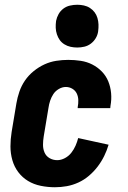

<svg xmlns="http://www.w3.org/2000/svg" viewBox="-20 -780 540 808"><path d="M211 8Q181 8 151.5 2Q122 -4 98 -18.5Q74 -33 57 -55.5Q40 -78 32 -106Q24 -134 24 -164Q24 -194 29 -225L49 -345Q53 -369 61.5 -394Q70 -419 85 -441Q100 -463 121.5 -480.5Q143 -498 167 -509Q191 -520 216.5 -524Q242 -528 267 -528Q294 -528 320 -524Q346 -520 368.5 -508.5Q391 -497 408.5 -479Q426 -461 435.5 -438Q445 -415 447.5 -388.5Q450 -362 445 -335L444 -325H307V-329Q310 -344 309.5 -359Q309 -374 303 -386.5Q297 -399 284.5 -406.5Q272 -414 257 -414Q242 -414 227.5 -405.5Q213 -397 204.5 -384Q196 -371 191 -356Q186 -341 184 -326L164 -206Q161 -188 161 -170.5Q161 -153 167.5 -138Q174 -123 188.5 -114.5Q203 -106 221 -106Q237 -106 253 -114.5Q269 -123 280 -137Q291 -151 298 -167Q305 -183 309 -199L437 -171Q430 -147 418.5 -123.5Q407 -100 391 -79Q375 -58 354.5 -40.5Q334 -23 310 -12Q286 -1 261 3.5Q236 8 211 8ZM305 -580Q291 -580 277 -583Q263 -586 251 -593.5Q239 -601 231.5 -611.5Q224 -622 219.5 -635.5Q215 -649 214.5 -663Q214 -677 216 -692Q219 -707 226.5 -720.5Q234 -734 246.5 -743.5Q259 -753 274.5 -756.5Q290 -760 305 -760Q319 -760 333 -757Q347 -754 358.5 -746.5Q370 -739 378 -728.5Q386 -718 390 -704.5Q394 -691 394.5 -677Q395 -663 393 -648Q391 -633 383 -619.5Q375 -606 362.5 -596.5Q350 -587 335 -583.5Q320 -580 305 -580Z"/></svg>

Font: Iosevka Heavy
Style: Italic
Weight: 900
Italic angle: -9°
Monospace: yes
Designer: Belleve Invis
Foundry: Belleve Invis
Version: Version 32.5.0; ttfautohint (v1.8.4)